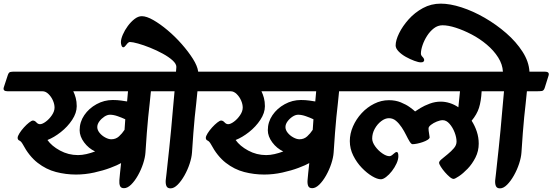

<svg xmlns="http://www.w3.org/2000/svg" viewBox="-81 -1013 3039 1056"><path d="M-60 -533 -38 -600Q-33 -615 -24.5 -617Q-16 -619 0 -619H844Q872 -619 865 -597L844 -530Q839 -514 828.5 -512.5Q818 -511 795 -511H749Q746 -476 742 -442Q738 -408 734 -368.5Q730 -329 726.5 -281.5Q723 -234 719 -174Q717 -146 706 -112.5Q695 -79 677.5 -48Q660 -17 640 2.5Q620 22 601 22Q584 22 579 9.5Q574 -3 575.5 -22Q577 -41 579 -60L585 -116Q566 -105 526.5 -90Q487 -75 437 -64Q387 -53 337 -53Q281 -53 227 -67Q173 -81 126 -117.5Q79 -154 44 -220Q35 -236 25.5 -240Q16 -244 16 -255Q16 -264 26 -280Q36 -296 50.5 -312Q65 -328 79 -339Q93 -350 100 -350Q110 -350 119 -340Q128 -330 139 -330Q152 -330 171 -344Q190 -358 204.5 -379.5Q219 -401 219 -421Q219 -440 210 -460.5Q201 -481 185.5 -496Q170 -511 153 -511H-39Q-67 -511 -60 -533ZM180 -243Q203 -210 249 -185Q295 -160 348 -160Q370 -160 394 -165.5Q418 -171 442 -180Q406 -197 381.5 -230Q357 -263 357 -297Q357 -342 382.5 -379.5Q408 -417 450 -440Q492 -463 539 -463Q564 -463 585 -460Q606 -457 618 -455L623 -511H322Q330 -495 335.5 -474.5Q341 -454 341 -429Q341 -392 316 -354Q291 -316 253.5 -286.5Q216 -257 180 -243ZM454 -314Q454 -298 466.5 -282.5Q479 -267 497.5 -257Q516 -247 531 -247Q556 -247 573.5 -263Q591 -279 604 -299L608 -357Q589 -366 566 -374Q543 -382 524 -382Q509 -382 493 -371.5Q477 -361 465.5 -345.5Q454 -330 454 -314Z M584 -781Q584 -798 594.5 -822.5Q605 -847 622 -870Q639 -893 659 -908.5Q679 -924 699 -924Q725 -924 762.5 -902.5Q800 -881 841 -846.5Q882 -812 918.5 -770.5Q955 -729 980 -689.5Q1005 -650 1009 -619H1085Q1113 -619 1106 -597L1085 -530Q1080 -514 1069.5 -512.5Q1059 -511 1036 -511H1005Q1002 -476 998 -442Q994 -408 990 -368.5Q986 -329 982.5 -281.5Q979 -234 975 -174Q973 -146 962 -112.5Q951 -79 933.5 -48Q916 -17 896 3Q876 23 857 23Q840 23 834.5 10.5Q829 -2 830.5 -21.5Q832 -41 835 -60Q837 -80 841 -116Q845 -152 850 -199Q855 -246 860 -299Q865 -352 869.5 -406Q874 -460 879 -511H761Q733 -511 740 -533L762 -600Q766 -615 774 -617Q782 -619 795 -619H887Q887 -625 888 -632Q889 -639 889 -645Q889 -662 868 -681Q847 -700 814 -718Q781 -736 745 -750.5Q709 -765 678.5 -773.5Q648 -782 634 -782Q627 -782 620.5 -775Q614 -768 608.5 -760.5Q603 -753 597 -753Q591 -753 587.5 -762Q584 -771 584 -781Z M975 -533 997 -600Q1002 -615 1010.5 -617Q1019 -619 1035 -619H1879Q1907 -619 1900 -597L1879 -530Q1874 -514 1863.5 -512.5Q1853 -511 1830 -511H1784Q1781 -476 1777 -442Q1773 -408 1769 -368.5Q1765 -329 1761.5 -281.5Q1758 -234 1754 -174Q1752 -146 1741 -112.5Q1730 -79 1712.5 -48Q1695 -17 1675 2.5Q1655 22 1636 22Q1619 22 1614 9.5Q1609 -3 1610.5 -22Q1612 -41 1614 -60L1620 -116Q1601 -105 1561.5 -90Q1522 -75 1472 -64Q1422 -53 1372 -53Q1316 -53 1262 -67Q1208 -81 1161 -117.5Q1114 -154 1079 -220Q1070 -236 1060.5 -240Q1051 -244 1051 -255Q1051 -264 1061 -280Q1071 -296 1085.5 -312Q1100 -328 1114 -339Q1128 -350 1135 -350Q1145 -350 1154 -340Q1163 -330 1174 -330Q1187 -330 1206 -344Q1225 -358 1239.5 -379.5Q1254 -401 1254 -421Q1254 -440 1245 -460.5Q1236 -481 1220.5 -496Q1205 -511 1188 -511H996Q968 -511 975 -533ZM1215 -243Q1238 -210 1284 -185Q1330 -160 1383 -160Q1405 -160 1429 -165.5Q1453 -171 1477 -180Q1441 -197 1416.5 -230Q1392 -263 1392 -297Q1392 -342 1417.5 -379.5Q1443 -417 1485 -440Q1527 -463 1574 -463Q1599 -463 1620 -460Q1641 -457 1653 -455L1658 -511H1357Q1365 -495 1370.5 -474.5Q1376 -454 1376 -429Q1376 -392 1351 -354Q1326 -316 1288.5 -286.5Q1251 -257 1215 -243ZM1489 -314Q1489 -298 1501.5 -282.5Q1514 -267 1532.5 -257Q1551 -247 1566 -247Q1591 -247 1608.5 -263Q1626 -279 1639 -299L1643 -357Q1624 -366 1601 -374Q1578 -382 1559 -382Q1544 -382 1528 -371.5Q1512 -361 1500.5 -345.5Q1489 -330 1489 -314Z M1775 -533 1797 -600Q1802 -615 1810 -617Q1818 -619 1830 -619H2660Q2688 -619 2681 -597L2659 -530Q2654 -514 2643.5 -512.5Q2633 -511 2610 -511H2568Q2565 -456 2553.5 -420Q2542 -384 2513 -349Q2531 -321 2541.5 -289Q2552 -257 2552 -223Q2552 -182 2534 -146.5Q2516 -111 2491 -85Q2466 -59 2443.5 -44Q2421 -29 2414 -29Q2405 -29 2392 -40Q2379 -51 2366 -66Q2353 -81 2343.5 -96Q2334 -111 2334 -118Q2334 -126 2348.5 -138Q2363 -150 2382 -165.5Q2401 -181 2415.5 -198Q2430 -215 2430 -234Q2430 -257 2419.5 -284.5Q2409 -312 2391.5 -332Q2374 -352 2354 -352Q2340 -352 2321.5 -344.5Q2303 -337 2289.5 -326.5Q2276 -316 2276 -307Q2276 -294 2278.5 -281.5Q2281 -269 2282 -258Q2282 -251 2271 -244Q2260 -237 2244 -231.5Q2228 -226 2213 -223Q2198 -220 2188 -220Q2181 -220 2172 -234.5Q2163 -249 2152.5 -270.5Q2142 -292 2128 -313Q2114 -334 2097 -348.5Q2080 -363 2058 -363Q2037 -363 2015.5 -346.5Q1994 -330 1980 -304.5Q1966 -279 1966 -251Q1966 -231 1982.5 -208Q1999 -185 2021.5 -169.5Q2044 -154 2061 -154Q2070 -154 2082 -165.5Q2094 -177 2101 -177Q2110 -177 2110 -154Q2110 -136 2100 -114Q2090 -92 2074.5 -72Q2059 -52 2042.5 -39.5Q2026 -27 2014 -27Q1994 -27 1965.5 -44Q1937 -61 1909 -90Q1881 -119 1862 -157Q1843 -195 1843 -237Q1843 -278 1860.5 -318Q1878 -358 1908 -390.5Q1938 -423 1977 -442.5Q2016 -462 2058 -462Q2094 -462 2123.5 -450Q2153 -438 2173.5 -423Q2194 -408 2202 -400Q2210 -406 2231.5 -419Q2253 -432 2282.5 -443Q2312 -454 2343 -454Q2368 -454 2393 -446Q2418 -438 2440 -423L2449 -511H1796Q1768 -511 1775 -533Z M2095 -763Q2095 -791 2114 -830Q2133 -869 2166.5 -906.5Q2200 -944 2245 -968.5Q2290 -993 2343 -993Q2394 -993 2457.5 -972.5Q2521 -952 2585 -915Q2649 -878 2703.5 -830.5Q2758 -783 2793 -728.5Q2828 -674 2831 -619H2915Q2943 -619 2936 -597L2915 -530Q2910 -514 2899 -512.5Q2888 -511 2866 -511H2817Q2814 -476 2810 -442Q2806 -408 2802 -368.5Q2798 -329 2794.5 -281.5Q2791 -234 2787 -174Q2785 -146 2774 -112.5Q2763 -79 2745.5 -48Q2728 -17 2708 3Q2688 23 2669 23Q2652 23 2646.5 10.5Q2641 -2 2642.5 -21.5Q2644 -41 2647 -60Q2649 -80 2653 -116Q2657 -152 2662 -199Q2667 -246 2672 -299Q2677 -352 2681.5 -406Q2686 -460 2691 -511H2576Q2548 -511 2555 -533L2577 -600Q2581 -615 2589 -617Q2597 -619 2610 -619H2685Q2683 -659 2659 -697Q2635 -735 2596.5 -767.5Q2558 -800 2513 -823.5Q2468 -847 2426 -860.5Q2384 -874 2353 -874Q2327 -874 2305.5 -857.5Q2284 -841 2268 -816Q2252 -791 2243 -764.5Q2234 -738 2234 -718Q2234 -709 2243 -700Q2252 -691 2252 -682Q2252 -679 2248.5 -674.5Q2245 -670 2234 -670Q2221 -670 2198 -678.5Q2175 -687 2151.5 -700Q2128 -713 2111.5 -730Q2095 -747 2095 -763Z"/></svg>

Font: Alkatra SemiBold
Style: Regular
Weight: 600
Designer: Suman Bhandary
Version: Version 1.100;gftools[0.9.22]